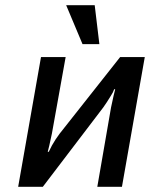

<svg xmlns="http://www.w3.org/2000/svg" viewBox="-20 -720 590 740"><path d="M298 -550 235 -700H345L363 -550ZM50 0 138 -500H233L180 -205L170 -159L164 -135H168L180 -159Q194 -184 210 -205L443 -500H538L450 0H355L408 -306L418 -352L424 -376H420Q416 -364 408 -352Q391 -324 378 -306L145 0Z"/></svg>

Font: Scada
Style: Italic
Weight: 400
Italic angle: -10°
Designer: Jovanny Lemonad
Foundry: Jovanny Lemonad
Version: Version 4.100;PS 004.100;hotconv 1.0.88;makeotf.lib2.5.64775